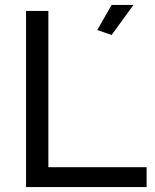

<svg xmlns="http://www.w3.org/2000/svg" viewBox="-20 -754 624 774"><path d="M430 -613 372 -633 430 -734H518ZM85 0V-710H175V-80H571V0Z"/></svg>

Font: Raleway-v4020 Medium
Style: Regular
Weight: 500
Designer: Matt McInerney, Pablo Impallari, Rodrigo Fuenzalida
Foundry: Matt McInerney, Pablo Impallari, Rodrigo Fuenzalida
Version: Version 4.020;PS 004.020;hotconv 1.0.88;makeotf.lib2.5.64775